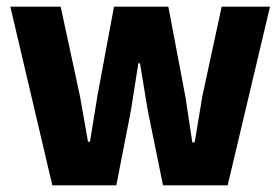

<svg xmlns="http://www.w3.org/2000/svg" viewBox="-20 -556 841 576"><path d="M137 0 11 -536H162L220 -267L244 -131H250L272 -267L322 -536H485L536 -267L557 -129H564L587 -267L645 -536H790L663 0H469L423 -226L400 -366H395L373 -226L329 0Z"/></svg>

Font: Mona Sans
Style: Bold
Weight: 700
Designer: Deni Anggara
Foundry: GitHub
Version: Version 2.000;Glyphs 3.2.3 (3260)